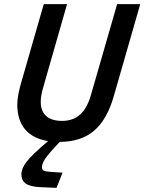

<svg xmlns="http://www.w3.org/2000/svg" viewBox="-20 -675 702 934"><path d="M84 172.9Q84 144.5 109.4 111.6Q134.8 78.6 213.9 11.2Q141.1 0 102.5 -45.2Q64 -90.3 64 -167Q64 -210.9 87.9 -290L192.9 -654.8H306.2L189.9 -249Q178.2 -209 178.2 -178.2Q178.2 -134.3 204.8 -110.6Q231.4 -86.9 282.2 -86.9Q335 -86.9 369.6 -117.7Q404.3 -148.4 422.9 -214.8L549.8 -654.8H662.1L533.2 -206.1Q500 -90.8 436 -37.8Q372.1 15.1 271 15.1Q215.3 73.2 199.7 97.4Q184.1 121.6 184.1 138.2Q184.1 149.9 192.6 154.8Q201.2 159.7 226.1 161.1L284.2 165L254.9 238.8L182.1 235.8Q128.4 233.9 106.2 218.5Q84 203.1 84 172.9Z"/></svg>

Font: IntelOne Mono Medium
Style: Italic
Weight: 500
Italic angle: -16°
Designer: Fred Shallcrass
Foundry: Frere-Jones Type LLC
Version: Version 1.200;hotconv 1.1.0;makeotfexe 2.6.0;FJTRelease1.2